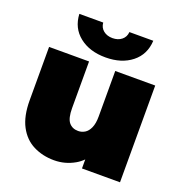

<svg xmlns="http://www.w3.org/2000/svg" viewBox="-137 -889 973 1020"><g transform="rotate(20 349.0 -378.5)"><path d="M278 10Q213 10 160.5 -16.5Q108 -43 78 -99.5Q48 -156 48 -245V-547H274V-284Q274 -226 293 -203Q312 -180 345 -180Q365 -180 382.5 -190.5Q400 -201 411 -225.5Q422 -250 422 -290V-547H648V0H433V-51Q415 -33 394 -21Q340 10 278 10ZM348 -597Q258 -597 200.5 -642.5Q143 -688 139 -767H274Q276 -739 296.5 -722.5Q317 -706 348 -706Q379 -706 399.5 -722.5Q420 -739 422 -767H557Q553 -688 495.5 -642.5Q438 -597 348 -597Z"/></g></svg>

Font: Montserrat Thin Black
Style: Regular
Weight: 900
Version: Version 9.000